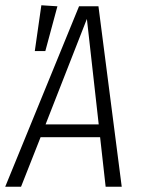

<svg xmlns="http://www.w3.org/2000/svg" viewBox="-32 -709 536 729"><path d="M186 -685.1 140.1 -515.1H100.1L125 -689ZM369.1 0 348.1 -188H122.1L47.9 0H-12.2L268.1 -685.1H341.8L430.2 0ZM141.1 -236.8H342.8L297.9 -637.2Z"/></svg>

Font: Fira Sans Compressed Light
Style: Italic
Weight: 300
Width: 3
Italic angle: -8°
Designer: Carrois Corporate & Edenspiekermann AG
Foundry: Carrois Corporate GbR & Edenspiekermann AG
Version: Version 4.203;PS 004.203;hotconv 1.0.88;makeotf.lib2.5.64775